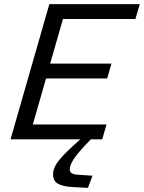

<svg xmlns="http://www.w3.org/2000/svg" viewBox="-20 -675 697 930"><path d="M237 169Q237 137 266.5 100.5Q296 64 369 0H31L219 -655H657L636 -583H285L223 -367H520L499 -295H203L139 -72H496L475 0H420Q366 55 342 88.5Q318 122 318 146Q318 159 329 165Q340 171 367 172L428 176L406 235L332 231Q281 228 259 214Q237 200 237 169Z"/></svg>

Font: Intel One Mono
Style: Italic
Weight: 400
Italic angle: -16°
Monospace: yes
Designer: Fred Shallcrass
Foundry: Frere-Jones Type LLC
Version: Version 1.400;hotconv 1.1.0;makeotfexe 2.6.0;FJTRelease1.4